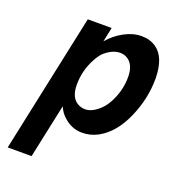

<svg xmlns="http://www.w3.org/2000/svg" viewBox="-135 -640 856 951"><g transform="rotate(20 292.5 -164.5)"><path d="M139.6 208H13.7L169.4 -523.9H295.4L279.3 -447.8Q314 -488.3 359.4 -512.7Q404.8 -537.1 449.5 -537.1Q494.1 -537.1 526.4 -514.6Q583.5 -475.1 585.4 -366.2V-361.8Q585.4 -256.3 540.5 -154.3Q494.6 -49.8 418 -7.8Q378.4 13.7 334.2 13.7Q290 13.7 253.4 -11.7Q216.8 -37.1 200.2 -76.7ZM423.3 -191.4Q455.1 -254.9 455.1 -322.8Q455.1 -390.6 413.1 -414.1Q397.5 -422.9 377.9 -422.9Q338.9 -422.9 299.8 -389.6Q281.2 -374 263.7 -340.3Q229 -275.4 229 -202.1Q229 -129.9 274.4 -108.4Q290.5 -100.6 309.6 -100.6Q346.2 -100.6 387.2 -140.1Q407.2 -159.7 423.3 -191.4Z"/></g></svg>

Font: Tuffy
Style: BoldItalic
Weight: 700
Italic angle: -12°
Designer: Thatcher Ulrich, Karoly Barta, Michael Everson
Version: Version 001.271